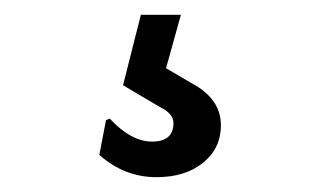

<svg xmlns="http://www.w3.org/2000/svg" viewBox="-20 -42 429 259"><path d="M224 -22 204 50 238 70Q278 91 278 127Q278 158 254 177.5Q230 197 191 197Q148 197 114 167L123 120L128 118Q157 149 185 149Q214 149 214 124Q214 111 195 102L146 73L170 -22Z"/></svg>

Font: Alegreya Sans SC Medium
Style: Regular
Weight: 500
Designer: Juan Pablo del Peral
Foundry: Huerta Tipografica
Version: Version 2.001;PS 002.001;hotconv 1.0.88;makeotf.lib2.5.64775